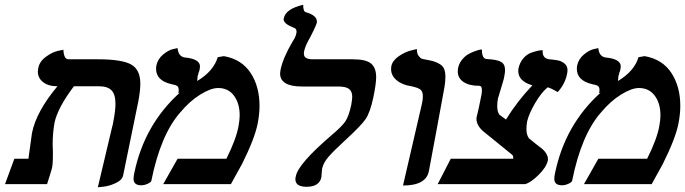

<svg xmlns="http://www.w3.org/2000/svg" viewBox="-20 -770 2865 803"><path d="M389.2 13.2 448.2 -235.8Q452.1 -249 454.1 -262.2Q462.9 -307.1 462.9 -335.9Q462.9 -375 446.5 -392.1Q430.2 -409.2 394 -409.2H289.1Q221.2 -319.3 208 -256.8Q200.2 -212.9 200.2 -165Q200.2 -160.2 200.7 -150.6Q201.2 -141.1 201.2 -137.2V-120.1Q201.2 -77.1 195.8 -61Q192.9 -51.3 186.5 -30.5Q180.2 -9.8 176.8 0H1L40 -106H99.1Q99.1 -109.9 101.1 -123Q103 -136.2 104 -143.1Q112.8 -210.9 113.8 -213.9Q131.8 -303.7 220.2 -409.2Q182.1 -409.2 160.2 -426.5Q138.2 -443.8 138.2 -471.2Q138.2 -475.1 140.1 -484.9Q145 -512.7 171.6 -532.2Q198.2 -551.8 221.7 -557.1L245.1 -562Q247.1 -522 266.1 -522H390.1Q489.3 -522 528.1 -500.5Q566.9 -479 566.9 -419.9Q566.9 -389.2 558.1 -344.2L495.1 -37.1Q491.2 -17.1 464.6 -4.6Q438 7.8 413.6 10.7Z M890.6 -530.8 916.5 -535.2Q990.7 -522 1028.1 -465.1Q1065.4 -408.2 1065.4 -327.1Q1065.4 -293 1057.6 -252.9Q1045.4 -190.9 992.7 -85Q985.8 -71.8 969.2 -42.5Q952.6 -13.2 945.8 0H662.6L722.7 -106H926.8Q967.8 -188 977.5 -242.2Q982.4 -269 982.4 -287.1Q982.4 -337.9 958.5 -369.9Q934.6 -401.9 892.6 -401.9Q861.8 -401.9 817.6 -374.5Q773.4 -347.2 733.9 -299.8Q651.9 -207 612.8 -13.2Q611.8 -8.3 598.1 -1.7Q584.5 4.9 570.8 4.9Q538.6 4.9 538.6 -22Q538.6 -32.7 541.5 -45.9Q583.5 -249 732.4 -382.8L725.6 -379.9Q727.5 -385.7 727.5 -394Q727.5 -405.3 721.2 -410.2Q714.8 -415 696.8 -418Q632.8 -433.1 632.8 -481.9Q632.8 -490.7 633.8 -495.1Q639.6 -522.9 661.6 -541.5Q683.6 -560.1 703.1 -564.5L722.7 -568.8Q725.6 -534.7 751.5 -529.8Q816.4 -523.9 816.4 -492.2Q816.4 -487.3 815.4 -482.9Q814.5 -473.1 809.6 -463.9L810.5 -464.8Q810.5 -462.9 809.1 -459Q807.6 -455.1 806.6 -452.1Q804.7 -438 804.7 -431.2Q873.5 -472.7 890.6 -530.8Z M1252 -556.2Q1251 -552.2 1251 -544.9Q1251 -522 1288.1 -522H1456.1Q1510.3 -522 1531.7 -504.4Q1553.2 -486.8 1553.2 -446.8Q1553.2 -418.9 1541 -360.8Q1527.8 -299.8 1509.5 -272.5Q1491.2 -245.1 1421.4 -181.2Q1376.5 -140.1 1354.2 -114.5Q1332 -88.9 1327.1 -64Q1325.2 -45.9 1325.2 -43.9Q1325.2 -41 1324.7 -35.4Q1324.2 -29.8 1324.2 -28.8Q1315.4 11.2 1262.2 11.2Q1215.3 11.2 1215.3 -21Q1215.3 -24.9 1217.3 -33.2Q1227.1 -85 1367.2 -205.1Q1410.2 -241.2 1424.6 -262.7Q1439 -284.2 1449.2 -332Q1453.1 -356 1453.1 -365.2Q1453.1 -387.2 1440.2 -397.7Q1427.2 -408.2 1394 -408.2H1243.2Q1151.4 -408.2 1151.4 -462.9Q1151.4 -467.8 1153.3 -478Q1163.1 -526.9 1203.1 -595.2Q1216.3 -614.3 1219.2 -629.9Q1220.2 -632.8 1220.2 -638.2Q1220.2 -651.4 1207 -654.8Q1166 -670.9 1166 -689.9L1166.5 -691.4Q1167 -692.9 1167 -693.8Q1174.8 -732.9 1248 -750Q1248 -722.2 1258.3 -719.2Q1305.2 -706.1 1305.2 -680.2V-674.8Q1296.4 -648.9 1268.1 -597.2Q1256.8 -576.2 1252 -556.2Z M1665.5 5.9 1744.6 -335.9Q1748.5 -353 1748.5 -367.2Q1748.5 -388.2 1737.5 -396Q1726.6 -403.8 1700.7 -409.2Q1661.6 -415 1638.7 -434.6Q1615.7 -454.1 1615.7 -480Q1615.7 -488.8 1616.7 -493.2Q1621.6 -517.1 1648.2 -535.2Q1674.8 -553.2 1699.2 -559.1L1723.6 -564.9V-561Q1723.6 -545.9 1730.7 -536.4Q1737.8 -526.9 1743.2 -524.9Q1748.5 -522.9 1759.8 -521Q1781.7 -517.1 1793.7 -513.4Q1805.7 -509.8 1818.6 -502.4Q1831.5 -495.1 1837.2 -482.2Q1842.8 -469.2 1842.8 -449.2Q1842.8 -429.2 1838.9 -405.8Q1829.1 -351.6 1807.4 -234.4Q1785.6 -117.2 1773.9 -55.2Q1762.7 5.9 1665.5 5.9Z M2096.2 -270 2066.4 -292H2068.4Q2059.6 -300.8 2059.6 -327.1Q2059.6 -342.3 2062.5 -357.9Q2070.3 -384.8 2076.7 -404.8Q2088.9 -443.8 2089.4 -453.1Q2092.3 -466.8 2092.3 -477.1Q2092.3 -502 2075 -511.5Q2057.6 -521 2017.6 -522.9Q1995.6 -522.9 1995.6 -560.1V-563Q1992.7 -563 1986.6 -562Q1980.5 -561 1964.8 -555.4Q1949.2 -549.8 1936.3 -542Q1923.3 -534.2 1911.4 -519Q1899.4 -503.9 1895.5 -483.9Q1894.5 -479 1894.5 -471.2Q1894.5 -443.4 1918.5 -427.2Q1942.4 -411.1 1984.4 -411.1Q1995.6 -411.1 1995.6 -392.1Q1995.6 -379.9 1990.2 -356.9Q1988.3 -344.7 1982.9 -320.8Q1977.5 -296.9 1974.6 -285.2Q1972.7 -279.3 1972.7 -273.9Q1972.7 -246.1 1999.5 -222.2Q2016.6 -209 2058.1 -174.6Q2099.6 -140.1 2122.6 -122.1Q2127.4 -117.2 2126.5 -106H1865.2L1810.5 0H2176.3Q2199.2 -5.9 2232.4 -38.3Q2265.6 -70.8 2271.5 -100.1V-106Q2271.5 -125 2249.5 -146Q2220.7 -168 2190.4 -192.9H2191.4Q2181.6 -207 2181.6 -230Q2181.6 -244.1 2184.6 -262.2Q2192.4 -295.4 2218.5 -339.6Q2244.6 -383.8 2270.5 -404.8Q2283.7 -401.9 2312.5 -384.8Q2343.3 -418.9 2351.6 -460.9Q2353.5 -470.7 2353.5 -476.1Q2353.5 -494.1 2341.1 -504.2Q2328.6 -514.2 2314.9 -517.1Q2301.3 -520 2278.3 -522Q2249.5 -524.9 2249.5 -554.2V-560.1H2248.5Q2241.7 -560.1 2231.4 -558.1Q2221.2 -556.2 2202.9 -550Q2184.6 -543.9 2169.4 -526.9Q2154.3 -509.8 2148.4 -483.9Q2148.4 -481.9 2147.9 -478.5Q2147.5 -475.1 2147.5 -473.1Q2147.5 -430.2 2206.5 -413.1Q2142.1 -345.2 2096.2 -270Z M2650.4 -530.8 2676.3 -535.2Q2750.5 -522 2787.8 -465.1Q2825.2 -408.2 2825.2 -327.1Q2825.2 -293 2817.4 -252.9Q2805.2 -190.9 2752.4 -85Q2745.6 -71.8 2729 -42.5Q2712.4 -13.2 2705.6 0H2422.4L2482.4 -106H2686.5Q2727.5 -188 2737.3 -242.2Q2742.2 -269 2742.2 -287.1Q2742.2 -337.9 2718.3 -369.9Q2694.3 -401.9 2652.3 -401.9Q2621.6 -401.9 2577.4 -374.5Q2533.2 -347.2 2493.7 -299.8Q2411.6 -207 2372.6 -13.2Q2371.6 -8.3 2357.9 -1.7Q2344.2 4.9 2330.6 4.9Q2298.3 4.9 2298.3 -22Q2298.3 -32.7 2301.3 -45.9Q2343.3 -249 2492.2 -382.8L2485.4 -379.9Q2487.3 -385.7 2487.3 -394Q2487.3 -405.3 2481 -410.2Q2474.6 -415 2456.5 -418Q2392.6 -433.1 2392.6 -481.9Q2392.6 -490.7 2393.6 -495.1Q2399.4 -522.9 2421.4 -541.5Q2443.4 -560.1 2462.9 -564.5L2482.4 -568.8Q2485.4 -534.7 2511.2 -529.8Q2576.2 -523.9 2576.2 -492.2Q2576.2 -487.3 2575.2 -482.9Q2574.2 -473.1 2569.3 -463.9L2570.3 -464.8Q2570.3 -462.9 2568.8 -459Q2567.4 -455.1 2566.4 -452.1Q2564.5 -438 2564.5 -431.2Q2633.3 -472.7 2650.4 -530.8Z"/></svg>

Font: Linux Libertine
Style: Semibold Italic
Weight: 600
Italic angle: -11.5°
Designer: Philipp H. Poll
Foundry: Philipp H. Poll
Version: Version 5.1.2 ; ttfautohint (v0.9)